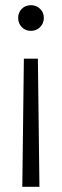

<svg xmlns="http://www.w3.org/2000/svg" viewBox="-20 -720 239 740"><path d="M99 -700Q120 -700 134.5 -686Q149 -672 149 -651Q149 -630 134.5 -615.5Q120 -601 99 -601Q78 -601 64 -615.5Q50 -630 50 -651Q50 -672 64 -686Q78 -700 99 -700ZM72 -494H126L132 0H66Z"/></svg>

Font: Akshar Light
Style: Regular
Weight: 300
Designer: Tall Chai
Foundry: Tall Chai
Version: Version 1.100